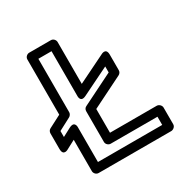

<svg xmlns="http://www.w3.org/2000/svg" viewBox="-162 -814 942 973"><g transform="rotate(-30 309.0 -327.0)"><path d="M266 -73H540V-25H164V-225C164 -225 168 -268 127 -247L78 -221V-256L150 -294C158 -298 164 -308 164 -316V-629H241V-369C241 -369 237 -327 277 -347L438 -426V-391L255 -300C246 -296 241 -287 241 -278V-98C241 -83 255 -73 266 -73ZM291 -123V-262L474 -353C482 -357 488 -365 488 -375V-466C488 -510 452 -488 452 -488L291 -409V-654C291 -665 281 -679 266 -679H139C128 -679 114 -669 114 -654V-331L41 -293C33 -289 28 -280 28 -271V-180C28 -134 65 -158 65 -158L114 -184V0C114 11 124 25 139 25H564C575 25 590 15 590 0V-98C590 -109 579 -123 564 -123Z"/></g></svg>

Font: Falling Sky
Style: ExtOu
Weight: 400
Designer: Paul D. Hunt
Foundry: Adobe Systems Incorporated
Version: Version 1.02